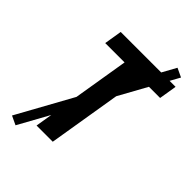

<svg xmlns="http://www.w3.org/2000/svg" viewBox="-261 -929 1123 1123"><g transform="rotate(45 300.0 -368.0)"><path d="M177 0 280 -625H120L138 -735H592L574 -625H414L311 0ZM89 86 34 60 521 -822 576 -796Z"/></g></svg>

Font: Iosevka Aile Extrabold Oblique
Style: Regular
Weight: 800
Italic angle: -9°
Designer: Belleve Invis
Foundry: Belleve Invis
Version: Version 31.1.0; ttfautohint (v1.8.4)